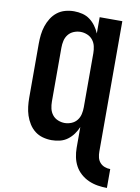

<svg xmlns="http://www.w3.org/2000/svg" viewBox="-102 -811 805 1102"><g transform="rotate(10 300.0 -260.0)"><path d="M600 223Q573 223 545.5 218.5Q518 214 493 203Q468 192 447 173.5Q426 155 413 131Q400 107 394.5 80Q389 53 389 26V-95Q380 -73 365.5 -53Q351 -33 331.5 -18.5Q312 -4 288 2Q264 8 239 8Q213 8 187.5 1Q162 -6 141.5 -22Q121 -38 107 -60.5Q93 -83 85 -107.5Q77 -132 74 -158Q71 -184 71 -210V-525Q71 -551 74 -577Q77 -603 85 -627.5Q93 -652 107 -674.5Q121 -697 141.5 -713Q162 -729 187.5 -736Q213 -743 239 -743Q264 -743 288 -737Q312 -731 331.5 -716.5Q351 -702 365.5 -682Q380 -662 389 -640V-735H521V26Q521 43 525 59.5Q529 76 540 88.5Q551 101 567 107Q583 113 600 113ZM296 -102Q316 -102 335.5 -110Q355 -118 367.5 -134Q380 -150 384.5 -170Q389 -190 389 -210V-525Q389 -545 384.5 -565Q380 -585 367.5 -601Q355 -617 335.5 -625Q316 -633 296 -633Q276 -633 256.5 -625Q237 -617 224.5 -601Q212 -585 207.5 -565Q203 -545 203 -525V-210Q203 -190 207.5 -170Q212 -150 224.5 -134Q237 -118 256.5 -110Q276 -102 296 -102Z"/></g></svg>

Font: Iosevka Extrabold Extended
Style: Regular
Weight: 800
Width: 7
Monospace: yes
Designer: Belleve Invis
Foundry: Belleve Invis
Version: Version 32.5.0; ttfautohint (v1.8.4)